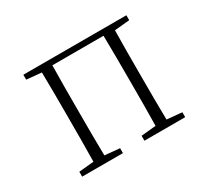

<svg xmlns="http://www.w3.org/2000/svg" viewBox="-142 -954 1283 1183"><g transform="rotate(-30 500.0 -362.5)"><path d="M134 0H424V-35L318 -45C316 -141 316 -238 316 -335V-390C316 -490 316 -589 318 -686H682C684 -588 684 -489 684 -390V-335C684 -237 684 -140 682 -45L577 -35V0H867V-35L760 -45C758 -141 758 -238 758 -335V-390C758 -488 758 -585 760 -680L867 -690V-725H134V-690L240 -680C242 -584 242 -487 242 -390V-335C242 -237 242 -140 240 -45L134 -35Z"/></g></svg>

Font: Kiri Minchoo Light
Style: Regular
Weight: 300
Designer: Ryoko NISHIZUKA 西塚涼子 (kana & ideographs); Frank Grießhammer (Latin, Greek & Cyrillic);
akenotsuki.com/eyeben/fonts/ (U+
Foundry: Adobe
akenotsuki.com/eyeben/fonts/
Version: Version 4.002;hotconv 1.0.119;makeotfexe 2.5.65604